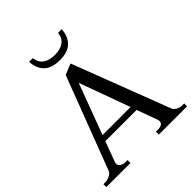

<svg xmlns="http://www.w3.org/2000/svg" viewBox="-242 -1062 1216 1216"><g transform="rotate(-45 366.5 -453.5)"><path d="M220 -907H253Q258 -864 287.5 -843Q317 -822 367 -822Q416 -822 445.5 -843Q475 -864 479 -907H512Q509 -847 473.5 -811.5Q438 -776 367 -776Q294 -776 258.5 -810.5Q223 -845 220 -907ZM728 -26V0H475V-26H492Q514 -26 526.5 -34Q539 -42 539 -56Q539 -64 536 -73L486 -210H206L155 -73Q153 -69 153 -61Q153 -45 168 -35.5Q183 -26 203 -26H221V0H5V-26H20Q40 -26 61 -36Q82 -46 88 -62L325 -684L398 -714L648 -61Q654 -45 672.5 -35.5Q691 -26 710 -26ZM472 -250 348 -591 221 -250Z"/></g></svg>

Font: TavirajRegular
Style: Regular
Weight: 400
Designer: Katatrad Team
Foundry: CadsonDemak
Version: Version 1.000